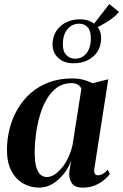

<svg xmlns="http://www.w3.org/2000/svg" viewBox="-20 -892 592 924"><path d="M434.5 -83Q431.5 -63 436.5 -55.8Q441.5 -48.5 452 -48.5Q462 -48.5 474 -54.8Q486 -61 498 -75.5L509 -54.5Q498 -40 479 -24.5Q460 -9 434.8 1Q409.5 11 378 11Q339.5 11 324.5 -12.2Q309.5 -35.5 314 -68L322.5 -120.5Q312 -88.5 289 -58.2Q266 -28 235 -8.5Q204 11 168 11Q127 11 91.8 -9Q56.5 -29 35 -69.2Q13.5 -109.5 13.5 -170.5Q13.5 -224 26.8 -274.5Q40 -325 65.5 -368.5Q91 -412 128.8 -444.8Q166.5 -477.5 216.2 -496Q266 -514.5 326.5 -514.5Q356.5 -514.5 380.8 -508.2Q405 -502 426 -491.5L501 -510.5ZM371.5 -464.5Q368.5 -475 356.2 -483.5Q344 -492 323.5 -492Q284.5 -492 255.2 -471.2Q226 -450.5 205.2 -415.2Q184.5 -380 171.8 -336.2Q159 -292.5 153 -246.2Q147 -200 147 -158Q147 -112.5 154.8 -86.8Q162.5 -61 175.8 -50.5Q189 -40 205.5 -40Q223.5 -40 241.8 -51.5Q260 -63 277.2 -83.8Q294.5 -104.5 308 -132.5Q321.5 -160.5 329 -193.5ZM333 -587.5Q287.5 -587.5 259.5 -613.8Q231.5 -640 233 -682.5Q234 -709 244.2 -730.5Q254.5 -752 272.2 -767.2Q290 -782.5 313.8 -790.8Q337.5 -799 365.5 -799Q410 -799 439.2 -773Q468.5 -747 466.5 -703.5Q465.5 -669 448.5 -643Q431.5 -617 402 -602.2Q372.5 -587.5 333 -587.5ZM340.5 -609.5Q365 -609.5 382 -622Q399 -634.5 407.8 -655.5Q416.5 -676.5 417 -701Q419 -739.5 403.5 -758.8Q388 -778 360.5 -778Q328.5 -778 306.2 -753.2Q284 -728.5 282.5 -685Q281 -646.5 298.5 -628Q316 -609.5 340.5 -609.5ZM427.5 -750.5 418 -759 506 -872.5 552.5 -834.5Q543.5 -823 529.5 -811.2Q515.5 -799.5 498.5 -788.8Q481.5 -778 464.5 -769Q447.5 -760 432.5 -753Z"/></svg>

Font: Merriweather 144pt SemiBold
Style: Italic
Weight: 600
Italic angle: -7.8°
Version: Version 2.101